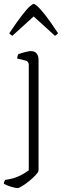

<svg xmlns="http://www.w3.org/2000/svg" viewBox="-37 -761 317 981"><path d="M53 200Q41 200 17.5 192.5Q-6 185 -17 178Q-17 171 -14.5 165.5Q-12 160 -10 158Q29 153 57.5 140Q86 127 110 109V-430Q110 -448 92 -452L50 -462Q51 -469 53 -475Q55 -481 56 -484Q69 -489 90 -494.5Q111 -500 120 -500Q141 -500 150.5 -487.5Q160 -475 160 -454V109Q160 117 146.5 132Q133 147 114 162.5Q95 178 77.5 189Q60 200 53 200ZM26 -578Q11 -587 11 -592Q52 -653 77 -685Q102 -717 116 -729Q130 -741 135 -741Q141 -741 154.5 -729Q168 -717 193.5 -685Q219 -653 259 -592Q259 -587 244 -578L135 -677Z"/></svg>

Font: Texturina 72pt Thin
Style: Regular
Weight: 100
Designer: Guillermo Torres Carreño
Foundry: Omnibus-Type
Version: Version 1.002; ttfautohint (v1.8.3)